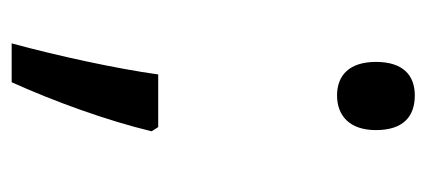

<svg xmlns="http://www.w3.org/2000/svg" viewBox="-216 -358 714 321"><g transform="rotate(90 140.5 -197.0)"><path d="M83 -469C83 -424 106 -404 139 -404C172 -404 197 -424 197 -469C197 -515 174 -534 139 -534C106 -534 83 -515 83 -469ZM192 -105H104C94 -34 73 63 52 140H117C149 69 181 -19 199 -94Z"/></g></svg>

Font: Noto Sans Sinhala UI SemiCondensed
Style: Regular
Weight: 400
Width: 4
Designer: Jelle Bosma - Monotype Design Team
Foundry: Monotype Imaging Inc.
Version: Version 2.006